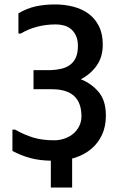

<svg xmlns="http://www.w3.org/2000/svg" viewBox="-20 -726 540 865"><path d="M120 -13Q75 -25 36 -46V-142H48Q89 -119 129 -106.5Q169 -94 224 -94Q249 -94 271.5 -102Q294 -110 311 -124.5Q328 -139 337.5 -159Q347 -179 347 -202Q347 -324 214 -324H131V-410H208Q235 -411 257.5 -416.5Q280 -422 296.5 -434.5Q313 -447 322 -467.5Q331 -488 331 -520Q331 -546 322.5 -564.5Q314 -583 300.5 -594.5Q287 -606 269 -611Q251 -616 232 -616Q143 -616 74 -575H63V-666Q102 -689 142 -697.5Q182 -706 228 -706Q271 -706 310 -696Q349 -686 378.5 -664.5Q408 -643 425.5 -608.5Q443 -574 443 -525Q443 -468 414.5 -429Q386 -390 344 -369Q392 -350 424.5 -311.5Q457 -273 457 -205Q457 -156 439.5 -118.5Q422 -81 391 -55Q360 -29 317 -15Q311 -13 305 -12V119H209V-2Q159 -3 120 -13Z"/></svg>

Font: D2Coding
Style: Bold
Weight: 700
Monospace: yes
Designer: Yong-Rak Park; Jeong-Hwan Yoon; Sang-Min Lee;
Foundry: NHN Corporation
Version: Version 1.3.2; Build 20180524